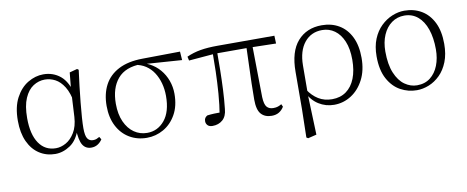

<svg xmlns="http://www.w3.org/2000/svg" viewBox="-63 -799 3111 1278"><g transform="rotate(-10 1492.0 -159.5)"><path d="M257 14Q198 14 150.5 -16.5Q103 -47 76 -105.5Q49 -164 49 -247Q49 -340 81.5 -401Q114 -462 164.5 -492Q215 -522 269 -522Q335 -522 383.5 -482Q432 -442 454 -349H462L440 -296Q428 -368 402 -409.5Q376 -451 342.5 -468.5Q309 -486 273 -486Q231 -486 194.5 -462.5Q158 -439 135.5 -387.5Q113 -336 113 -253Q113 -143 154 -83Q195 -23 268 -23Q302 -23 336 -42Q370 -61 395 -102Q420 -143 424 -207L434 -393L445 -504L497 -518L507 -511Q500 -461 493.5 -404.5Q487 -348 481.5 -293.5Q476 -239 473 -194.5Q470 -150 470 -123Q470 -71 483 -52Q496 -33 520 -33Q534 -33 544 -37Q554 -41 564 -47L575 -29Q563 -10 544 2Q525 14 501 14Q462 14 442.5 -17.5Q423 -49 420 -128H432Q408 -52 359 -19Q310 14 257 14Z M876 14Q811 14 759 -17Q707 -48 677.5 -105.5Q648 -163 648 -241Q648 -322 679.5 -382Q711 -442 775.5 -475.5Q840 -509 937 -510L1192 -513L1196 -455L938 -473L925 -476Q816 -475 763.5 -413Q711 -351 711 -245Q711 -174 734 -123Q757 -72 796 -45Q835 -18 884 -18Q955 -18 1002 -75Q1049 -132 1049 -239Q1049 -284 1038 -324.5Q1027 -365 1006 -397.5Q985 -430 953.5 -451Q922 -472 880 -478L890 -487Q939 -484 979 -463Q1019 -442 1047.5 -408.5Q1076 -375 1091.5 -332.5Q1107 -290 1107 -243Q1107 -161 1074.5 -103.5Q1042 -46 989.5 -16Q937 14 876 14Z M1320 12Q1298 12 1287 0.5Q1276 -11 1276 -27Q1276 -41 1281.5 -49Q1287 -57 1297 -63Q1318 -66 1343.5 -67Q1369 -68 1400 -67L1377 -41Q1390 -120 1395.5 -194.5Q1401 -269 1403 -340.5Q1405 -412 1405 -482H1435Q1435 -415 1434 -348Q1433 -281 1430 -215Q1427 -149 1420 -85Q1416 -36 1388.5 -12Q1361 12 1320 12ZM1241 -444 1235 -471Q1279 -491 1328.5 -499.5Q1378 -508 1446 -508H1829L1831 -455L1650 -459H1421ZM1720 14Q1674 14 1648.5 -14.5Q1623 -43 1623 -112Q1623 -161 1624.5 -220.5Q1626 -280 1628.5 -346.5Q1631 -413 1633 -482H1673L1678 -120Q1680 -70 1695.5 -52.5Q1711 -35 1739 -35Q1758 -35 1770.5 -39.5Q1783 -44 1795 -51L1803 -33Q1790 -11 1769.5 1.5Q1749 14 1720 14Z M1921 196 1925 5 1926 -246Q1926 -383 1987 -452.5Q2048 -522 2151 -522Q2217 -522 2267.5 -492Q2318 -462 2346.5 -404Q2375 -346 2375 -262Q2375 -178 2343 -116Q2311 -54 2258 -20Q2205 14 2142 14Q2085 14 2037.5 -16Q1990 -46 1964 -103H1961L1974 -119Q2003 -74 2043 -49.5Q2083 -25 2135 -25Q2191 -25 2230.5 -53.5Q2270 -82 2291 -135Q2312 -188 2312 -261Q2312 -335 2290.5 -386Q2269 -437 2232 -463.5Q2195 -490 2148 -490Q2073 -490 2028 -434.5Q1983 -379 1982 -281L1981 -97L1980 -89L1990 189L1932 203Z M2701 14Q2643 14 2591.5 -14Q2540 -42 2507.5 -101.5Q2475 -161 2475 -254Q2475 -321 2495.5 -371Q2516 -421 2550.5 -454.5Q2585 -488 2626.5 -505Q2668 -522 2709 -522Q2774 -522 2824.5 -492Q2875 -462 2904 -403.5Q2933 -345 2933 -259Q2933 -189 2912.5 -137.5Q2892 -86 2858 -52.5Q2824 -19 2783 -2.5Q2742 14 2701 14ZM2708 -18Q2761 -18 2797.5 -46.5Q2834 -75 2853 -123.5Q2872 -172 2872 -232Q2872 -310 2852 -368Q2832 -426 2794 -458Q2756 -490 2703 -490Q2655 -490 2617.5 -463Q2580 -436 2559 -387.5Q2538 -339 2538 -276Q2538 -188 2562 -130.5Q2586 -73 2625 -45.5Q2664 -18 2708 -18Z"/></g></svg>

Font: Noto Serif SC
Style: Regular
Weight: 200
Designer: Ryoko NISHIZUKA 西塚涼子 (kana & ideographs); Frank Grießhammer (Latin, Greek & Cyrillic); Wenlong ZHANG 张文龙 (bopomofo); San
Foundry: Adobe
Version: Version 2.001;hotconv 1.1.0;makeotfexe 2.6.0